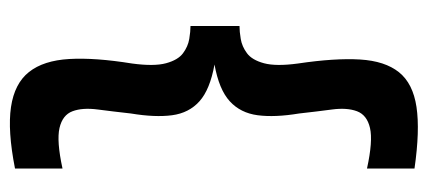

<svg xmlns="http://www.w3.org/2000/svg" viewBox="-256 -394 856 384"><g transform="rotate(90 172.0 -202.0)"><path d="M317 196Q241 211 194 204Q147 197 124 168Q101 139 98 87.5Q95 36 107 -38Q113 -82 106.5 -106Q100 -130 86.5 -140Q73 -150 58 -152.5Q43 -155 32 -155V-253Q43 -253 58 -255.5Q73 -258 86.5 -268Q100 -278 106.5 -302Q113 -326 107 -370Q96 -444 99 -494Q102 -544 124.5 -572Q147 -600 194 -607Q241 -614 317 -603V-508Q262 -520 236 -514Q210 -508 202.5 -488Q195 -468 199 -438Q203 -408 207 -372Q215 -324 210.5 -289.5Q206 -255 182.5 -233.5Q159 -212 109 -203Q159 -194 182.5 -173Q206 -152 210.5 -118Q215 -84 207 -36Q203 0 199 30.5Q195 61 202.5 81Q210 101 236 107Q262 113 317 101Z"/></g></svg>

Font: Darker Grotesque
Style: Bold
Weight: 700
Designer: Gabriel Lam
Foundry: TypeRant
Version: Version 1.000;gftools[0.9.28]